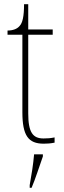

<svg xmlns="http://www.w3.org/2000/svg" viewBox="-20 -677 305 918"><path d="M189 10C205 10 222 9 241 5V-20C221 -16 208 -15 188 -15C137 -15 115 -44 115 -135V-511H232V-536H115V-657H95C95 -599 88 -567 73 -552C62 -539 42 -531 16 -531V-511H87V-141C87 -29 115 10 189 10ZM122 208V221H131C148 182 170 113 185 71V61H143C139 108 131 158 122 208Z"/></svg>

Font: Noto Serif SemiCondensed Thin
Style: Regular
Weight: 100
Width: 4
Designer: Monotype Design Team
Foundry: Monotype Imaging Inc.
Version: Version 2.015